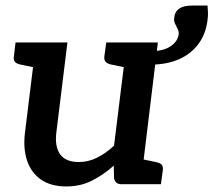

<svg xmlns="http://www.w3.org/2000/svg" viewBox="-20 -664 770 692"><path d="M219 8Q163 8 127.5 -17Q92 -42 77.5 -85.5Q63 -129 70 -186L110 -511H223L183 -186Q177 -135 197 -107.5Q217 -80 264 -80Q298 -80 329.5 -95.5Q361 -111 391 -139L437 -511H549L487 0H418Q395 0 391 -22L390 -67Q353 -34 311.5 -13Q270 8 219 8ZM460 0 484 -92 546 -79Q558 -76 563 -70Q568 -64 567 -52L560 0ZM136 -511 113 -419 51 -432Q39 -435 33.5 -441.5Q28 -448 30 -460L36 -511ZM463 -511 440 -419 378 -432Q366 -435 360.5 -441.5Q355 -448 356 -460L363 -511ZM521 -431 527 -480Q569 -480 594.5 -497Q620 -514 624 -540Q625 -550 620.5 -559.5Q616 -569 611 -578.5Q606 -588 608 -600Q610 -622 626 -633Q642 -644 672 -644H728Q729 -634 729.5 -620Q730 -606 728 -592Q722 -542 695.5 -506Q669 -470 625 -450.5Q581 -431 521 -431Z"/></svg>

Font: Aleo SemiBold
Style: Italic
Weight: 600
Italic angle: -7°
Designer: Alessio Laiso
Foundry: Alessio Laiso
Version: Version 2.001;gftools[0.9.29]